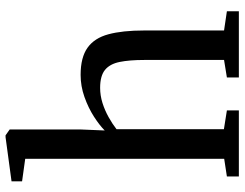

<svg xmlns="http://www.w3.org/2000/svg" viewBox="-112 -746 859 674"><g transform="rotate(-90 317.0 -409.5)"><path d="M96 -51.5V-750L17 -761V-798L172 -819H178.5L199 -804.5V-555L195.5 -471Q213.5 -489 244.2 -508.8Q275 -528.5 313 -542Q351 -555.5 390.5 -555.5Q452 -555.5 486 -531.2Q520 -507 533.2 -457.8Q546.5 -408.5 546.5 -332.5V-52L614 -42V0H381.5V-42L443 -52V-332.5Q443 -384 436 -418.5Q429 -453 408 -470Q387 -487 345 -487Q318.5 -487 292.2 -478.8Q266 -470.5 242.2 -457.2Q218.5 -444 200 -429.5V-52.5L266 -42V0H34V-42Z"/></g></svg>

Font: Merriweather 48pt
Style: Regular
Weight: 400
Version: Version 2.100